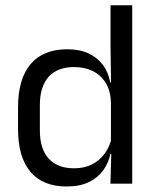

<svg xmlns="http://www.w3.org/2000/svg" viewBox="-20 -682 577 713"><path d="M227 10.5Q139 10.5 93 -44Q47 -98.5 47 -203V-283.5Q47 -388.5 93.5 -443.8Q140 -499 230.5 -499Q275.5 -499 308.5 -483.8Q341.5 -468.5 362 -441Q382.5 -413.5 389.5 -376H416L392 -301.5Q390.5 -344.5 372.8 -373.8Q355 -403 324.8 -418Q294.5 -433 255.5 -433Q193.5 -433 160.8 -397Q128 -361 128 -291V-198Q128 -129 160.8 -93Q193.5 -57 255.5 -57Q292.5 -57 321 -71.2Q349.5 -85.5 368.2 -110.8Q387 -136 394 -168L414 -110H390Q383 -77 363.2 -49.5Q343.5 -22 310.2 -5.8Q277 10.5 227 10.5ZM390 0 393.5 -118 392 -144V-348L392.5 -365L390.5 -503.5V-662.5H471V0Z"/></svg>

Font: Anek Gujarati Medium
Style: Regular
Weight: 400
Version: Version 1.003